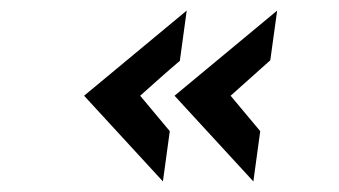

<svg xmlns="http://www.w3.org/2000/svg" viewBox="-20 -420 641 363"><path d="M288 -77 139 -239Q188 -280 236 -319.5Q284 -359 333 -400L320 -305Q300 -288 282 -272Q264 -256 245 -239Q259 -222 273 -205.5Q287 -189 301 -172ZM459 -77 310 -239Q359 -280 407 -319.5Q455 -359 504 -400L491 -306Q472 -289 453.5 -272.5Q435 -256 416 -239Q430 -222 444 -205.5Q458 -189 472 -172Z"/></svg>

Font: Josefin Slab
Style: Bold Italic
Weight: 700
Italic angle: -12°
Designer: Santiago Orozco
Foundry: Typemade
Version: Version 2.000